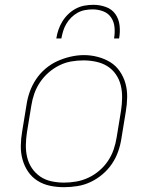

<svg xmlns="http://www.w3.org/2000/svg" viewBox="-20 -770 640 798"><path d="M246 8Q216 8 187.5 2Q159 -4 135.5 -19Q112 -34 96.5 -57Q81 -80 73.5 -107.5Q66 -135 66.5 -164.5Q67 -194 72 -223L90 -333Q94 -361 103.5 -388Q113 -415 129.5 -440Q146 -465 169 -484.5Q192 -504 218.5 -516Q245 -528 273.5 -534.5Q302 -541 329 -541Q358 -541 386.5 -533.5Q415 -526 438.5 -511.5Q462 -497 478 -473.5Q494 -450 501.5 -423Q509 -396 508.5 -366Q508 -336 503 -307L485 -197Q481 -169 471.5 -141.5Q462 -114 445.5 -89.5Q429 -65 406 -45.5Q383 -26 356.5 -13.5Q330 -1 301.5 3.5Q273 8 246 8ZM246 -11Q271 -11 297 -15.5Q323 -20 347.5 -31.5Q372 -43 393 -61Q414 -79 429 -101.5Q444 -124 452.5 -149Q461 -174 465 -200L483 -310Q487 -336 487.5 -363Q488 -390 482 -415Q476 -440 461.5 -461Q447 -482 426 -495Q405 -508 379 -513.5Q353 -519 327 -519Q301 -519 275.5 -514.5Q250 -510 226 -498Q202 -486 181.5 -468Q161 -450 146 -427.5Q131 -405 122.5 -380.5Q114 -356 110 -330L92 -220Q88 -194 87.5 -167.5Q87 -141 93 -116Q99 -91 113 -70.5Q127 -50 147.5 -36Q168 -22 194 -16.5Q220 -11 246 -11ZM214 -610Q217 -629 223 -646.5Q229 -664 239 -680.5Q249 -697 263.5 -711Q278 -725 295 -734Q312 -743 330.5 -746.5Q349 -750 368 -750Q395 -750 420 -741Q445 -732 459.5 -711.5Q474 -691 477 -664Q480 -637 475 -610H454Q458 -633 456 -656Q454 -679 442 -697Q430 -715 409 -723Q388 -731 365 -731Q349 -731 333 -728Q317 -725 302.5 -717Q288 -709 276 -697Q264 -685 255.5 -670.5Q247 -656 242.5 -641Q238 -626 235 -610Z"/></svg>

Font: Iosevka Curly ThExObl
Style: Regular
Weight: 100
Width: 7
Italic angle: -9°
Monospace: yes
Designer: Belleve Invis
Foundry: Belleve Invis
Version: Version 11.1.0; ttfautohint (v1.8.3)